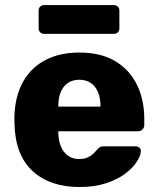

<svg xmlns="http://www.w3.org/2000/svg" viewBox="-20 -741 634 771"><path d="M299 10Q180.7 10 110.9 -54.1Q41.1 -118.2 38.1 -244.4Q37.8 -251.2 37.8 -261.9Q37.8 -272.5 38.1 -278.8Q41.3 -358 73.6 -414.4Q105.9 -470.8 163.4 -500.4Q220.9 -530 298.4 -530Q385.9 -530 443.6 -494.9Q501.4 -459.9 530.4 -399.7Q559.4 -339.5 559.4 -263.3V-238.9Q559.4 -228.3 551.9 -221Q544.5 -213.8 533.9 -213.8H214.1Q214.1 -213.1 214.1 -211Q214.1 -208.9 214.1 -206.9Q214.9 -177.5 224.2 -153.9Q233.5 -130.2 252.2 -116.3Q271 -102.4 297.7 -102.4Q317.6 -102.4 331.1 -108.5Q344.6 -114.6 353.8 -123.2Q363 -131.9 368 -138Q377 -148.5 382.6 -151Q388.3 -153.5 399.9 -153.5H524Q533.6 -153.5 540.1 -147.7Q546.6 -141.9 545.6 -132.2Q544.6 -115.1 528.9 -90.9Q513.1 -66.6 482.6 -43.5Q452 -20.4 405.9 -5.2Q359.7 10 299 10ZM214.1 -312.9H383.4V-315Q383.4 -347.5 373.4 -371.3Q363.5 -395 344.4 -407.9Q325.2 -420.8 298.4 -420.8Q271.5 -420.8 252.6 -407.9Q233.6 -395 223.9 -371.3Q214.1 -347.5 214.1 -315ZM157.8 -605.1Q147.5 -605.1 141.3 -611.3Q135.1 -617.5 135.1 -627.8V-698Q135.1 -708.3 141.3 -714.5Q147.5 -720.6 157.8 -720.6H436.7Q447 -720.6 453.2 -714.5Q459.4 -708.3 459.4 -698V-627.8Q459.4 -617.5 453.2 -611.3Q447 -605.1 436.7 -605.1Z"/></svg>

Font: Rubik Light
Style: Regular
Weight: 300
Designer: Hubert and Fischer
Foundry: Hubert and Fischer
Version: Version 2.300;gftools[0.9.30]